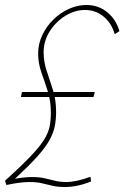

<svg xmlns="http://www.w3.org/2000/svg" viewBox="-24 -735 499 770"><path d="M64 -366H356L351 -346H60ZM-4 -10Q59 -67 96 -105.5Q133 -144 151 -172Q169 -200 174.5 -225.5Q180 -251 180 -283Q180 -330 167.5 -369Q155 -408 142 -444.5Q129 -481 129 -520Q129 -559 145.5 -594Q162 -629 190 -656.5Q218 -684 252.5 -699.5Q287 -715 323 -715Q370 -715 405.5 -686.5Q441 -658 455 -610L436 -598Q423 -643 391 -669Q359 -695 317 -695Q276 -695 238 -671.5Q200 -648 175.5 -609.5Q151 -571 151 -525Q151 -487 163.5 -450Q176 -413 188.5 -373.5Q201 -334 201 -286Q201 -255 195.5 -228Q190 -201 173.5 -171.5Q157 -142 124 -105.5Q91 -69 36 -18Q52 -21 70 -23Q88 -25 105 -25Q134 -25 155.5 -20Q177 -15 197 -10Q217 -5 241 -5Q261 -5 284.5 -10Q308 -15 339 -26L341 -7Q313 4 287 9.5Q261 15 236 15Q208 15 186.5 10Q165 5 144 0Q123 -5 94 -5Q74 -5 48.5 -1.5Q23 2 2 7Z"/></svg>

Font: Raleway Thin Thin
Style: Italic
Weight: 250
Italic angle: -12°
Version: Version 4.026